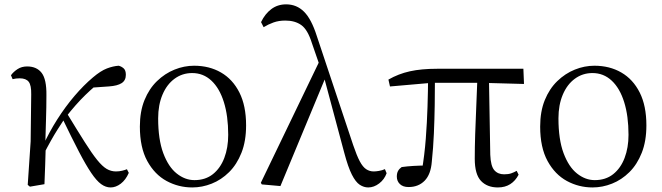

<svg xmlns="http://www.w3.org/2000/svg" viewBox="-20 -825 2963 860"><path d="M114 11.1 104.2 3.1 117.3 -191.8 119.8 -402.2Q120.6 -443.1 108.6 -458.6Q96.6 -474.2 68.2 -474.2Q59.6 -474.2 52 -473.3Q44.3 -472.4 36.5 -470.4L29.1 -488Q40.4 -503.6 58.7 -515.5Q77 -527.4 101.6 -527.4Q144.5 -527.4 166.7 -498.4Q188.9 -469.3 187.9 -397.8Q187.9 -346.1 186.1 -289.8Q184.3 -233.4 182.8 -177.6L185 -174.4Q183.8 -130 182.4 -86.7Q181.1 -43.4 179.1 0ZM172.7 -128.6 158.1 -155.3H165.2L172.1 -171Q200 -232.9 236.3 -289.9Q272.5 -346.8 313.6 -395.1Q354.8 -443.4 396.1 -478.1Q430.9 -507.7 458.9 -518.4Q486.8 -529 511.7 -530.6Q524.6 -527.2 534.2 -518.5Q543.7 -509.8 543.7 -489.9Q543.7 -464.7 524.8 -452.6Q505.9 -440.5 468.1 -437.9L378.1 -431.6L450.1 -474.7Q405.4 -441.2 362.4 -399.5Q319.4 -357.7 274.8 -300.4L269.2 -293.4Q251.3 -266.1 236.9 -243.4Q222.6 -220.8 207.8 -194.4Q193 -168.1 172.7 -128.6ZM475.4 14.6Q453.6 14.6 432.9 -0.4Q412.3 -15.4 388.6 -50.5Q364.8 -85.6 333.6 -145.5Q302.4 -205.4 258.8 -295.8L280 -317.2Q327.7 -238.7 359.9 -188Q392 -137.3 415.2 -108.6Q438.4 -79.9 457.8 -68.5Q477.2 -57.1 499.3 -57.1Q514 -57.1 526.9 -60.3Q539.9 -63.4 548.5 -67L556.9 -50.7Q543.1 -19.1 520.9 -2.2Q498.7 14.6 475.4 14.6Z M841.1 14.6Q779.7 14.6 726.2 -14.3Q672.7 -43.3 639.6 -103.8Q606.5 -164.4 606.5 -258Q606.5 -325.8 627.2 -376.7Q647.9 -427.5 683.1 -461.6Q718.4 -495.8 761.7 -513.2Q804.9 -530.6 849.5 -530.6Q917.5 -530.6 969.9 -500.3Q1022.4 -470 1052.4 -410.5Q1082.3 -351.1 1082.3 -263.4Q1082.3 -193 1061.6 -140.7Q1040.9 -88.3 1006.1 -53.9Q971.2 -19.4 928.3 -2.4Q885.5 14.6 841.1 14.6ZM851 -18.2Q900 -18.2 933.6 -44.9Q967.2 -71.6 984.7 -117.6Q1002.2 -163.6 1002.2 -220.9Q1002.2 -306 982.6 -368.1Q963.1 -430.2 926.7 -464Q890.4 -497.8 840.8 -497.8Q796.4 -497.8 761.7 -472.2Q727 -446.7 707.7 -400.7Q688.4 -354.8 688.4 -294.9Q688.4 -200.6 711.3 -139Q734.3 -77.4 771.6 -47.8Q808.9 -18.2 851 -18.2Z M1152.7 1 1148.3 -6.2 1414.2 -558.1 1441.4 -486.1 1236.1 8.4ZM1629.2 14.6Q1609.9 14.6 1591.5 2.7Q1573.1 -9.3 1556.1 -42.8Q1539 -76.4 1521.9 -141L1430.2 -483.6L1427.4 -486.2L1377 -632.1Q1358.2 -692 1329.9 -712.4Q1301.5 -732.9 1258 -732.9Q1228.6 -732.9 1205 -724.4Q1181.5 -716 1160.8 -703.2L1149.3 -725.9Q1166.7 -762.8 1195.1 -784.1Q1223.4 -805.5 1261.6 -805.5Q1308.9 -805.5 1341.9 -772.5Q1374.8 -739.6 1398.9 -664.1L1562 -175Q1578 -127.8 1591.6 -102.3Q1605.2 -76.9 1620.4 -67Q1635.6 -57.1 1653.9 -57.1Q1663.5 -57.1 1677.6 -59.5Q1691.7 -61.9 1704.1 -67.4L1711.7 -49.1Q1702 -21.5 1678.5 -3.4Q1655 14.6 1629.2 14.6Z M1810 12.8Q1785.1 12.8 1771.3 -0.4Q1757.4 -13.7 1757.4 -34.1Q1757.4 -49.2 1762.9 -59.2Q1768.4 -69.2 1779.1 -76.7Q1803.6 -80.1 1831.7 -81.8Q1859.7 -83.5 1893 -83.6L1869.1 -56.8Q1881.7 -131.3 1887.2 -204.1Q1892.7 -276.8 1894.9 -346.5Q1897.1 -416.2 1897.6 -482H1928.2Q1928.2 -419.6 1927.2 -354.8Q1926.2 -290 1923.4 -226Q1920.6 -162 1914.2 -101.6Q1910 -44.2 1882.2 -15.7Q1854.4 12.8 1810 12.8ZM1726.8 -437.7 1719.8 -468.5Q1764.4 -494.2 1815.7 -505.6Q1867 -517 1938.1 -517H2324.3L2327.1 -448.9L2139.6 -454H1913.8ZM2210 14.6Q2162.2 14.6 2134.3 -14.8Q2106.5 -44.3 2106.5 -114.1Q2106.5 -163.3 2108.4 -222.9Q2110.4 -282.5 2113.3 -348.6Q2116.2 -414.7 2118.6 -482H2170L2176 -131.8Q2178 -81.3 2194 -62.8Q2210.1 -44.2 2237.9 -44.2Q2256.9 -44.2 2269.4 -48.5Q2281.9 -52.8 2294.3 -59.8L2302.9 -42.5Q2288.7 -15 2265.5 -0.2Q2242.4 14.6 2210 14.6Z M2634.1 14.6Q2572.7 14.6 2519.2 -14.3Q2465.7 -43.3 2432.6 -103.8Q2399.5 -164.4 2399.5 -258Q2399.5 -325.8 2420.2 -376.7Q2440.9 -427.5 2476.1 -461.6Q2511.4 -495.8 2554.7 -513.2Q2597.9 -530.6 2642.5 -530.6Q2710.5 -530.6 2762.9 -500.3Q2815.4 -470 2845.4 -410.5Q2875.3 -351.1 2875.3 -263.4Q2875.3 -193 2854.6 -140.7Q2833.9 -88.3 2799.1 -53.9Q2764.2 -19.4 2721.3 -2.4Q2678.5 14.6 2634.1 14.6ZM2644 -18.2Q2693 -18.2 2726.6 -44.9Q2760.2 -71.6 2777.7 -117.6Q2795.2 -163.6 2795.2 -220.9Q2795.2 -306 2775.6 -368.1Q2756.1 -430.2 2719.7 -464Q2683.4 -497.8 2633.8 -497.8Q2589.4 -497.8 2554.7 -472.2Q2520 -446.7 2500.7 -400.7Q2481.4 -354.8 2481.4 -294.9Q2481.4 -200.6 2504.3 -139Q2527.3 -77.4 2564.6 -47.8Q2601.9 -18.2 2644 -18.2Z"/></svg>

Font: Source Han Serif JP VF
Style: Regular
Weight: 250
Designer: Ryoko NISHIZUKA 西塚涼子 (kana & ideographs); Frank Grießhammer (Latin, Greek & Cyrillic); Wenlong ZHANG 张文龙 (bopomofo); San
Foundry: Adobe
Version: Version 2.001;hotconv 1.1.0;makeotfexe 2.6.0